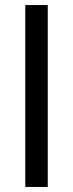

<svg xmlns="http://www.w3.org/2000/svg" viewBox="-20 -740 289 760"><path d="M80 0V-720H169V0Z"/></svg>

Font: Manrope ExtraLight Medium
Style: Regular
Weight: 500
Version: Version 4.504